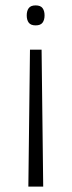

<svg xmlns="http://www.w3.org/2000/svg" viewBox="-20 -588 266 711"><path d="M85 103H140L134 -404H91ZM79 -531Q79 -514 86.5 -504Q94 -494 112 -494Q130 -494 137.5 -504Q145 -514 145 -531Q145 -548 137.5 -558Q130 -568 112 -568Q94 -568 86.5 -558Q79 -548 79 -531Z"/></svg>

Font: Khand Variable Light
Style: Regular
Weight: 300
Designer: Satya Rajpurohit
Foundry: Indian Type Foundry
Version: Version 3.000